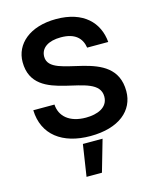

<svg xmlns="http://www.w3.org/2000/svg" viewBox="-137 -810 940 1146"><g transform="rotate(-15 333.0 -237.5)"><path d="M339.4 12.2C517.1 12.2 614.7 -72.8 614.7 -191.9C614.7 -475.6 194.3 -365.7 194.3 -516.6C194.3 -570.8 241.7 -603 319.8 -603C406.2 -603 446.8 -563.5 456.1 -502.9H586.4C576.2 -624 490.2 -715.8 320.3 -715.8C156.7 -715.8 61.5 -629.4 61.5 -519C61.5 -244.6 479.5 -362.8 479.5 -194.8C479.5 -126 411.6 -101.1 341.8 -101.1C239.3 -101.1 183.6 -152.8 179.7 -225.1H48.8C53.7 -71.8 167 12.2 339.4 12.2ZM252.9 241.2H348.1L404.3 45.9H282.7Z"/></g></svg>

Font: Faust Sans Bold
Style: Regular
Weight: 700
Designer: Andreas Faust
Version: Version 1.003;Glyphs 3.1.2 (3151)